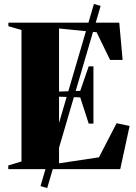

<svg xmlns="http://www.w3.org/2000/svg" viewBox="-20 -858 688 974"><path d="M185.5 86 456.5 -838 490.5 -828 219.5 96ZM89 -39V-706L22.5 -725V-743H585L602 -554H538.5L470 -694.5L279.5 -713.5V-393.5L387 -397L430 -521.5H454V-231H430L387 -364L279.5 -367.5V-29.5L482 -60L571.5 -233L637.5 -219L590 0H22V-18.5Z"/></svg>

Font: Merriweather 144pt Black
Style: Regular
Weight: 900
Version: Version 2.100